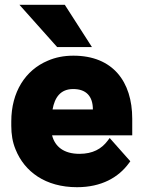

<svg xmlns="http://www.w3.org/2000/svg" viewBox="-20 -770 601 800"><path d="M27 -246C27 -211 32 -178 45 -147C82 -55 169 10 301 10C403 10 474 -31 517 -90L523 -98L437 -195L428 -183C403 -150 367 -129 311 -129C246 -129 209 -159 197 -206H531V-275C531 -430 450 -538 286 -538C246 -538 211 -531 179 -517C86 -478 27 -387 27 -264ZM61 -750 218 -574H363L250 -750ZM199 -314C208 -364 232 -399 285 -399C339 -399 367 -369 367 -314Z"/></svg>

Font: Asimov Pro
Style: Ult
Weight: 900
Designer: Google
Version: Version 2.000980; 2014